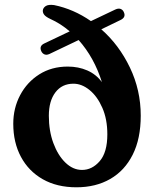

<svg xmlns="http://www.w3.org/2000/svg" viewBox="-20 -763 636 796"><path d="M151.5 -550Q141 -572.5 164 -583L269 -633Q231 -665.5 188.5 -684.5Q170.5 -693 163.8 -701.2Q157 -709.5 157.5 -719.5Q158.5 -730.5 169.5 -737.8Q180.5 -745 204 -742Q285 -725.5 357 -675.5L458 -723.5Q471 -729.5 480 -726Q489 -722.5 493 -713.5Q504 -691 478.5 -679.5L400 -641.5Q473.5 -577 518.5 -483.2Q563.5 -389.5 563.5 -283.5Q563.5 -188 530.2 -121.8Q497 -55.5 437 -21Q377 13.5 297 13.5Q216 13.5 157.2 -20Q98.5 -53.5 66.8 -112.8Q35 -172 35 -250Q35 -314.5 63.5 -368.5Q92 -422.5 143 -454.8Q194 -487 261 -487Q305 -487 341.8 -471Q378.5 -455 402.5 -422.5Q370.5 -524.5 306 -597L184.5 -539Q173 -534 164.5 -537.5Q156 -541 151.5 -550ZM182.5 -283Q182.5 -220.5 201.2 -169.8Q220 -119 251.2 -88.8Q282.5 -58.5 320 -58.5Q362 -58.5 393.5 -95Q425 -131.5 425 -206Q425 -269 404.2 -316.2Q383.5 -363.5 351.2 -389.8Q319 -416 284.5 -416Q237 -416 209.8 -380.2Q182.5 -344.5 182.5 -283Z"/></svg>

Font: Fraunces 9pt S000 SemiBold
Style: Regular
Weight: 600
Version: Version 1.000; ttfautohint (v1.8.3)